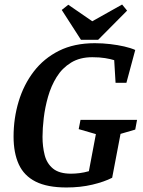

<svg xmlns="http://www.w3.org/2000/svg" viewBox="-20 -819 631 849"><path d="M274 10Q189 10 137.5 -16Q86 -42 63 -92.5Q40 -143 40 -215Q40 -296 62.5 -370.5Q85 -445 129.5 -503Q174 -561 241 -594.5Q308 -628 399 -628Q434 -628 467.5 -624Q501 -620 529.5 -613.5Q558 -607 578 -598L539 -453H491L485 -553Q469 -558 445 -562Q421 -566 388 -566Q333 -566 294 -542Q255 -518 230.5 -478.5Q206 -439 192.5 -391.5Q179 -344 173.5 -297.5Q168 -251 168 -214Q168 -171 177.5 -133.5Q187 -96 214.5 -73.5Q242 -51 294 -51Q312 -51 332 -53.5Q352 -56 373 -62L404 -226L328 -248L336 -289H586L578 -246L513 -227L476 -33Q441 -15 388.5 -2.5Q336 10 274 10ZM338 -643 253 -775 282 -798 388 -725 520 -799 542 -772 414 -643Z"/></svg>

Font: Manuale SemiBold
Style: Italic
Weight: 600
Italic angle: -11°
Designer: Eduardo Tunni / Pablo Cosgaya
Foundry: Eduardo Tunni / Pablo Cosgaya
Version: Version 1.002